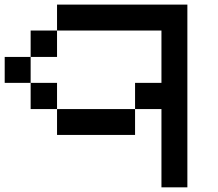

<svg xmlns="http://www.w3.org/2000/svg" viewBox="-20 -797 929 817"><path d="M222.7 -222.7Q222.7 -250 222.7 -333Q305.7 -333 554.7 -333Q554.7 -305.7 554.7 -222.7Q471.7 -222.7 222.7 -222.7ZM110.4 -333Q110.4 -360.4 110.4 -444.3Q138.7 -444.3 222.7 -444.3Q222.7 -417 222.7 -333Q194.3 -333 110.4 -333ZM0 -444.3Q0 -471.7 0 -554.7Q27.3 -554.7 110.4 -554.7Q110.4 -527.3 110.4 -444.3Q83 -444.3 0 -444.3ZM110.4 -554.7Q110.4 -583 110.4 -667Q138.7 -667 222.7 -667Q222.7 -638.7 222.7 -554.7Q194.3 -554.7 110.4 -554.7ZM667 0Q667 -83 667 -333Q638.7 -333 554.7 -333Q554.7 -360.4 554.7 -444.3Q583 -444.3 667 -444.3Q667 -500 667 -667Q555.7 -667 222.7 -667Q222.7 -694.3 222.7 -777.3Q361.3 -777.3 777.3 -777.3Q777.3 -583 777.3 0Q750 0 667 0Z"/></svg>

Font: Ingsat TST_CRD
Style: Regular
Weight: 300
Designer: Tofik Waleny
Version: 1.0